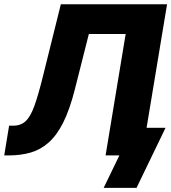

<svg xmlns="http://www.w3.org/2000/svg" viewBox="-34 -748 824 924"><path d="M-13.7 0 9.8 -143.1H29.3Q66.4 -143.1 89.8 -165.3Q113.3 -187.5 131.8 -239.3Q150.4 -291 172.4 -379.9L258.8 -727.5H770L649.4 0H474.1L570.8 -584.5H393.6L325.7 -315.9Q301.3 -220.2 270.3 -158.4Q239.3 -96.7 200.4 -62.3Q161.6 -27.8 113.8 -13.9Q65.9 0 7.3 0ZM464.8 156.2 540.5 0H497.1L519 -132.8H762.7L623 156.2Z"/></svg>

Font: Inter Extra Bold
Style: Italic
Weight: 800
Italic angle: -9.39999°
Designer: Rasmus Andersson
Foundry: rsms
Version: Version 4.000;git-3c8e0fc